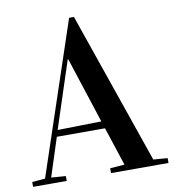

<svg xmlns="http://www.w3.org/2000/svg" viewBox="-84 -788 777 859"><g transform="rotate(-10 304.5 -358.5)"><path d="M-2.9 0V-22L56.2 -26.9L287.1 -716.8H309.1L547.9 -26.9L612.3 -22V0H351.1V-22L417 -26.9L359.4 -202.1H140.6L84 -26.9L149.9 -22V0ZM149.4 -231.4 348.6 -235.4 251 -535.2H249Z"/></g></svg>

Font: Vidaloka
Style: Regular
Weight: 400
Designer: Cyreal (www.cyreal.org)
Foundry: Cyreal (www.cyreal.org)
Version: Version 1.011